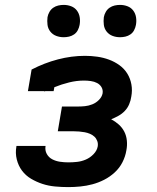

<svg xmlns="http://www.w3.org/2000/svg" viewBox="-20 -756 640 784"><path d="M259 8Q232 8 205 5.5Q178 3 153.5 -5Q129 -13 107 -26Q85 -39 70 -59Q55 -79 48.5 -105Q42 -131 47 -158V-160H166Q163 -142 171 -127.5Q179 -113 193.5 -105.5Q208 -98 225 -95.5Q242 -93 259 -93Q277 -93 295 -95Q313 -97 330.5 -104.5Q348 -112 362 -126.5Q376 -141 379 -158Q381 -170 377 -180.5Q373 -191 365.5 -198Q358 -205 347.5 -209.5Q337 -214 326 -216Q315 -218 303.5 -219Q292 -220 280 -220H216L233 -321H297Q312 -321 327 -322.5Q342 -324 357 -330Q372 -336 384 -348Q396 -360 399 -375Q401 -389 394.5 -400Q388 -411 376.5 -417Q365 -423 351 -425Q337 -427 323 -427Q293 -427 262.5 -419.5Q232 -412 202 -400L199 -384H166Q165 -384 164 -383.5Q163 -383 162 -382L161 -384H94L109 -472Q161 -499 216.5 -513.5Q272 -528 327 -528Q352 -528 377 -524.5Q402 -521 425 -512.5Q448 -504 467.5 -490Q487 -476 499.5 -456Q512 -436 516.5 -411.5Q521 -387 516 -361Q514 -346 507.5 -330.5Q501 -315 489.5 -303Q478 -291 463.5 -283Q449 -275 434 -269Q451 -260 465 -247.5Q479 -235 487.5 -218.5Q496 -202 498 -182Q500 -162 496 -142Q492 -117 480 -93.5Q468 -70 448.5 -52Q429 -34 405.5 -22Q382 -10 357.5 -3.5Q333 3 308 5.5Q283 8 259 8ZM470 -604Q454 -604 439.5 -609.5Q425 -615 415.5 -627Q406 -639 404 -654.5Q402 -670 404 -686Q406 -697 412 -707.5Q418 -718 427.5 -724.5Q437 -731 448 -733.5Q459 -736 470 -736Q486 -736 500.5 -730.5Q515 -725 524 -713Q533 -701 535.5 -685.5Q538 -670 535 -654Q533 -643 527.5 -632.5Q522 -622 512.5 -615.5Q503 -609 492 -606.5Q481 -604 470 -604ZM240 -604Q224 -604 209.5 -609.5Q195 -615 185.5 -627Q176 -639 174 -654.5Q172 -670 174 -686Q176 -697 182 -707.5Q188 -718 197.5 -724.5Q207 -731 218 -733.5Q229 -736 240 -736Q256 -736 270.5 -730.5Q285 -725 294 -713Q303 -701 305.5 -685.5Q308 -670 305 -654Q303 -643 297.5 -632.5Q292 -622 282.5 -615.5Q273 -609 262 -606.5Q251 -604 240 -604Z"/></svg>

Font: Iosevka Etoile
Style: Bold Italic
Weight: 700
Italic angle: -9°
Designer: Belleve Invis
Foundry: Belleve Invis
Version: Version 28.1.0; ttfautohint (v1.8.4)